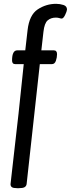

<svg xmlns="http://www.w3.org/2000/svg" viewBox="-20 -776 370 1003"><path d="M35 186 43 115Q80 -200 104 -441H60Q43 -441 43 -460Q43 -513 70 -513H112L124 -618Q133 -698 177 -727Q221 -756 273 -756Q293 -756 311.5 -750Q330 -744 330 -726Q329 -716 320 -697.5Q311 -679 302 -679Q298 -679 290 -681.5Q282 -684 272 -684Q246 -684 229 -669.5Q212 -655 207 -610L196 -513H261Q278 -513 278 -493Q278 -476 272 -458.5Q266 -441 251 -441H188L119 186Q117 197 108 202Q99 207 79 207H69Q50 207 42.5 202Q35 197 35 186Z"/></svg>

Font: Asap Condensed
Style: Regular
Weight: 400
Designer: Pablo Cosgaya
Foundry: Omnibus-Type
Version: Version 1.010; ttfautohint (v1.8)